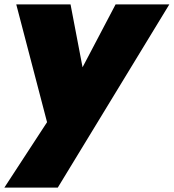

<svg xmlns="http://www.w3.org/2000/svg" viewBox="-34 -584 791 874"><path d="M180.2 -27.8 40 -564H287.1L341.8 -277.8L492.2 -564H736.8L229 270H-14.2Z"/></svg>

Font: SVN-Poppins Black
Style: Italic
Weight: 900
Italic angle: -10°
Designer: Ninad Kale (Devanagari), Jonny Pinhorn (Latin)
Foundry: Indian Type Foundry
Version: Version 3.002 2017